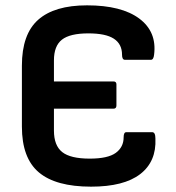

<svg xmlns="http://www.w3.org/2000/svg" viewBox="-20 -687 660 719"><path d="M321 12Q189 12 125.5 -41.5Q62 -95 62 -213V-441Q62 -559 123 -613Q184 -667 306 -667Q435 -667 501.5 -617.5Q568 -568 557 -482Q555 -463 545 -463H448Q437 -463 437 -482Q437 -522 406.5 -542Q376 -562 311 -562Q242 -562 212 -538.5Q182 -515 182 -461V-382H405Q416 -382 416 -371V-292Q416 -280 405 -280H182V-198Q182 -142 213 -117.5Q244 -93 316 -93Q384 -93 413.5 -114.5Q443 -136 443 -173Q443 -192 453 -192H550Q562 -192 562 -168Q566 -82 505 -35Q444 12 321 12Z"/></svg>

Font: Sofia Sans
Style: Bold
Weight: 700
Designer: Botio Nikoltchev, Ani Petrova
Foundry: lettersoup
Version: Version 4.100; ttfautohint (v1.8.4.7-5d5b)